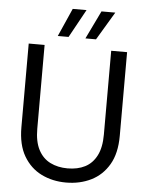

<svg xmlns="http://www.w3.org/2000/svg" viewBox="-60 -951 776 1011"><g transform="rotate(5 328.0 -445.0)"><path d="M327 12Q255 12 196.5 -17Q138 -46 103 -105.5Q68 -165 68 -258V-700H152V-257Q152 -189 174.5 -146Q197 -103 237 -83Q277 -63 329 -63Q382 -63 421 -83Q460 -103 482 -146Q504 -189 504 -257V-700H588V-258Q588 -165 553 -105.5Q518 -46 459 -17Q400 12 327 12ZM363 -753 435 -902H508L419 -753ZM217 -753 283 -902H356L274 -753Z"/></g></svg>

Font: DM Sans 16pt
Style: Regular
Weight: 400
Version: Version 4.004;gftools[0.9.30]